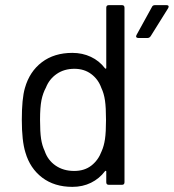

<svg xmlns="http://www.w3.org/2000/svg" viewBox="-20 -720 677 748"><path d="M404 -700H455Q465 -700 465 -690V-10Q465 0 455 0H404Q394 0 394 -10V-52Q394 -54 392.5 -54.5Q391 -55 389 -53Q367 -24 334.5 -8Q302 8 262 8Q192 8 144.5 -28Q97 -64 79 -126Q65 -171 65 -253Q65 -336 77 -377Q95 -441 143 -477.5Q191 -514 262 -514Q301 -514 334 -498.5Q367 -483 389 -454Q391 -452 392.5 -452.5Q394 -453 394 -455V-690Q394 -700 404 -700ZM393 -253Q393 -301 389 -328.5Q385 -356 375 -377Q363 -411 335.5 -431.5Q308 -452 270 -452Q230 -452 201 -432Q172 -412 159 -379Q147 -357 141.5 -329.5Q136 -302 136 -253Q136 -206 140 -179.5Q144 -153 154 -132Q166 -96 196.5 -75Q227 -54 269 -54Q309 -54 336 -75Q363 -96 376 -131Q385 -151 389 -178Q393 -205 393 -253ZM512 -584 572 -693Q575 -700 584 -700H629Q635 -700 636.5 -696.5Q638 -693 635 -688L567 -579Q562 -572 555 -572H519Q513 -572 511 -575.5Q509 -579 512 -584Z"/></svg>

Font: Barlow
Style: Regular
Weight: 400
Designer: Jeremy Tribby
Foundry: Tribby Type
Version: Version 1.408;December 10, 2018;FontCreator 11.5.0.2430 64-b